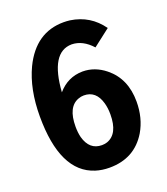

<svg xmlns="http://www.w3.org/2000/svg" viewBox="-128 -764 752 867"><g transform="rotate(-20 247.5 -330.0)"><path d="M465.8 -224.6Q465.8 -335 390.6 -395.5Q340.8 -435.5 282.2 -435.5Q210.9 -434.6 163.1 -378.9Q175.8 -566.4 278.3 -567.4Q331.1 -566.4 375 -517.6L457 -581.1Q402.3 -658.2 308.6 -671.9Q293 -673.8 278.3 -673.8Q143.6 -673.8 77.1 -536.1Q32.2 -441.4 32.2 -310.5Q32.2 -43 183.6 4.9Q213.9 14.6 250 14.6Q370.1 14.6 429.7 -84Q465.8 -145.5 465.8 -224.6ZM168 -211.9Q168 -306.6 224.6 -327.1Q237.3 -332 251 -332Q309.6 -332 328.1 -265.6Q335 -241.2 335 -210.9Q335 -117.2 277.3 -96.7Q264.6 -92.8 252 -92.8Q192.4 -92.8 173.8 -160.2Q168 -183.6 168 -211.9Z"/></g></svg>

Font: Yaldevi Colombo
Style: Bold
Weight: 700
Designer: Sol Matas, Denzil Rajitha, Kosala Senevirathne and Pathum Egodawatta
Foundry: Mooniak
Version: Version 1.020 ; ttfautohint (v1.6)